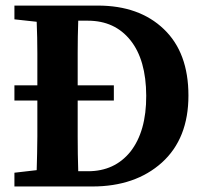

<svg xmlns="http://www.w3.org/2000/svg" viewBox="-20 -675 732 695"><path d="M334 -654.8Q483.9 -654.8 572.8 -569.8Q662.1 -484.9 662.1 -329.1Q662.1 -173.3 565.9 -86.4Q469.7 0 314 0H32.2V-49.8L112.8 -59.1Q114.7 -119.1 115.2 -181.6V-311H32.2V-366.2H115.2V-481.4Q115.2 -539.1 112.8 -596.2L32.2 -605V-654.8ZM298.8 -55.2Q394.5 -55.2 451.7 -125.5Q509.8 -199.2 509.3 -328.6Q508.8 -458.5 452.1 -529.3Q395.5 -600.1 297.9 -600.1H263.2Q261.2 -542 261.2 -483.9V-366.2H392.1V-311H261.2V-180.2Q261.2 -117.2 263.2 -55.2Z"/></svg>

Font: SourceSerifPro-Bold
Style: Bold
Weight: 700
Designer: Frank Grießhammer
Foundry: Adobe Systems Incorporated
Version: Version 1.014;PS Version 1.0;hotconv 1.0.73;makeotf.lib2.5.5